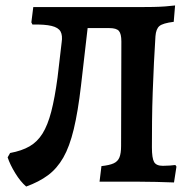

<svg xmlns="http://www.w3.org/2000/svg" viewBox="-20 -666 704 704"><path d="M76 18Q55 0 36 -31Q17 -62 8 -89L17 -105Q60 -113 88.5 -129.5Q117 -146 136 -176.5Q155 -207 168 -257Q181 -307 191 -382L206 -510Q210 -536 202 -550.5Q194 -565 169 -571Q144 -577 99 -576L95 -584L102 -640H488Q517 -640 541.5 -640.5Q566 -641 586 -642.5Q606 -644 622 -646L617 -586Q577 -581 564.5 -570.5Q552 -560 550 -533Q547 -488 544.5 -436Q542 -384 540 -329Q538 -274 537.5 -222.5Q537 -171 537 -126Q537 -86 545 -72Q553 -58 577 -58Q590 -58 603 -59Q616 -60 623 -61L627 -55L618 3Q591 2 552.5 1Q514 0 475 0H345L352 -57Q381 -60 396.5 -67Q412 -74 418 -89Q424 -104 424 -131L425 -514Q425 -542 416 -552.5Q407 -563 381 -563H236L305 -595L277 -352Q266 -257 250.5 -192.5Q235 -128 212 -88Q189 -48 156 -23.5Q123 1 76 18Z"/></svg>

Font: Alegreya SemiBold
Style: Regular
Weight: 600
Designer: Juan Pablo del Peral
Foundry: Huerta Tipografica
Version: Version 2.009